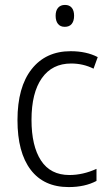

<svg xmlns="http://www.w3.org/2000/svg" viewBox="-20 -750 443 780"><path d="M51 -262Q51 -396 108.5 -469Q166 -542 267 -542Q331 -542 377 -518L360 -471Q318 -492 269 -492Q192 -492 150 -432.5Q108 -373 108 -263Q108 -157 146.5 -98Q185 -39 262 -39Q317 -39 372 -64V-15Q325 10 259 10Q158 10 104.5 -60.5Q51 -131 51 -262ZM281 -686Q281 -665 271.5 -653Q262 -641 243 -641Q225 -641 215.5 -653Q206 -665 206 -686Q206 -707 216 -718.5Q226 -730 244 -730Q262 -730 271.5 -718.5Q281 -707 281 -686Z"/></svg>

Font: Noto Sans UI NarrowLight
Style: Regular
Weight: 300
Width: 4
Designer: Monotype Design Team
Foundry: Monotype Imaging Inc.
Version: Version 1.001